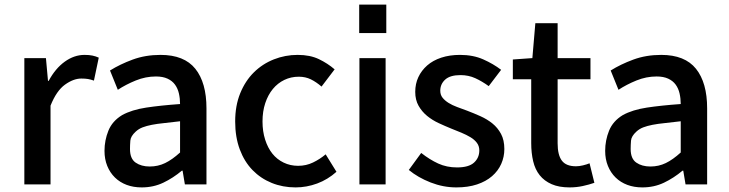

<svg xmlns="http://www.w3.org/2000/svg" viewBox="-20 -803 3176 836"><path d="M86 -550V0H200V-343Q226 -408 263 -434.5Q300 -461 334 -461Q351 -461 363 -459Q375 -457 389 -452L410 -552Q397 -558 382.5 -561Q368 -564 348 -564Q303 -564 262 -534.5Q221 -505 192 -451H189L180 -550Z M597 13Q648 13 691 -7.5Q734 -28 772 -60H775L785 0H879V-331Q879 -443 830.5 -503.5Q782 -564 679 -564Q613 -564 557.5 -543.5Q502 -523 459 -496L493 -412Q528 -435 571 -452.5Q614 -470 659 -470Q689 -470 709.5 -460.5Q730 -451 742 -434.5Q754 -418 759 -396Q764 -374 764 -350Q679 -344 616.5 -334.5Q554 -325 512 -302Q469 -276 452 -234Q435 -192 435 -146Q435 -110 447 -80.5Q459 -51 480.5 -30Q502 -9 531.5 2Q561 13 597 13ZM632 -78Q595 -78 570.5 -95Q546 -112 546 -154Q546 -171 547.5 -190.5Q549 -210 571 -230Q584 -242 601 -248.5Q618 -255 641 -259.5Q664 -264 694 -267Q724 -270 764 -275V-139Q730 -108 699 -93Q668 -78 632 -78Z M1267 13Q1315 13 1361 -4Q1407 -21 1445 -55L1398 -131Q1373 -110 1343 -95.5Q1313 -81 1278 -81Q1244 -81 1215 -95Q1186 -109 1166 -134Q1146 -159 1134.5 -195Q1123 -231 1123 -274Q1123 -318 1135 -354Q1147 -390 1168 -415.5Q1189 -441 1218 -455Q1247 -469 1281 -469Q1310 -469 1333.5 -457.5Q1357 -446 1380 -426L1437 -501Q1407 -527 1368.5 -545.5Q1330 -564 1276 -564Q1222 -564 1172.5 -544.5Q1123 -525 1085.5 -488Q1048 -451 1026 -397Q1004 -343 1004 -274Q1004 -206 1024 -152.5Q1044 -99 1079.5 -62.5Q1115 -26 1163 -6.5Q1211 13 1267 13Z M1662 -783H1544V-659H1662ZM1545 0H1659V-550H1545Z M1967 13Q2018 13 2057 0Q2096 -13 2122.5 -36Q2149 -59 2162.5 -89.5Q2176 -120 2176 -154Q2176 -193 2161.5 -220Q2147 -247 2124 -265.5Q2101 -284 2072 -297Q2043 -310 2014 -321Q1992 -329 1970.5 -337Q1949 -345 1933 -355Q1917 -365 1907 -377.5Q1897 -390 1897 -408Q1897 -437 1918.5 -456.5Q1940 -476 1985 -476Q2020 -476 2049.5 -462.5Q2079 -449 2108 -428L2162 -499Q2128 -525 2084 -544.5Q2040 -564 1983 -564Q1938 -564 1901.5 -552Q1865 -540 1840 -518Q1815 -496 1801.5 -467Q1788 -438 1788 -403Q1788 -368 1802.5 -342.5Q1817 -317 1839.5 -298.5Q1862 -280 1890 -267Q1918 -254 1945 -243Q1968 -234 1989.5 -225Q2011 -216 2028.5 -205.5Q2046 -195 2056.5 -181Q2067 -167 2067 -148Q2067 -116 2044 -95Q2021 -74 1970 -74Q1925 -74 1888 -91Q1851 -108 1814 -137L1760 -63Q1800 -30 1855 -8.5Q1910 13 1967 13Z M2460 13Q2490 13 2517.5 7Q2545 1 2568 -7L2547 -92Q2535 -87 2518.5 -83Q2502 -79 2488 -79Q2445 -79 2426.5 -103.5Q2408 -128 2408 -179V-458H2551V-550H2408V-702H2311L2298 -550L2213 -544V-458H2293V-180Q2293 -137 2301.5 -101Q2310 -65 2330 -40Q2350 -15 2382 -1Q2414 13 2460 13Z M2777 13Q2828 13 2871 -7.5Q2914 -28 2952 -60H2955L2965 0H3059V-331Q3059 -443 3010.5 -503.5Q2962 -564 2859 -564Q2793 -564 2737.5 -543.5Q2682 -523 2639 -496L2673 -412Q2708 -435 2751 -452.5Q2794 -470 2839 -470Q2869 -470 2889.5 -460.5Q2910 -451 2922 -434.5Q2934 -418 2939 -396Q2944 -374 2944 -350Q2859 -344 2796.5 -334.5Q2734 -325 2692 -302Q2649 -276 2632 -234Q2615 -192 2615 -146Q2615 -110 2627 -80.5Q2639 -51 2660.5 -30Q2682 -9 2711.5 2Q2741 13 2777 13ZM2812 -78Q2775 -78 2750.5 -95Q2726 -112 2726 -154Q2726 -171 2727.5 -190.5Q2729 -210 2751 -230Q2764 -242 2781 -248.5Q2798 -255 2821 -259.5Q2844 -264 2874 -267Q2904 -270 2944 -275V-139Q2910 -108 2879 -93Q2848 -78 2812 -78Z"/></svg>

Font: Alpha Sans Medium
Style: Regular
Weight: 500
Designer: [Spoqa Han Sans Neo] Dong-huui Kim  Younghwa Kang  Yujin Lee  [Noto Sans] Ryoko NISHIZUKA  (kana & ideographs); Paul D. 
Foundry: Spoqa (http://www.spoqa-han-sans.com)
Version: Version 1.100;hotconv 1.0.109;makeotfexe 2.5.65596